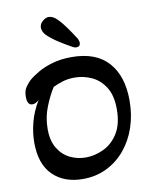

<svg xmlns="http://www.w3.org/2000/svg" viewBox="-96 -954 828 1038"><g transform="rotate(-10 318.0 -434.5)"><path d="M275 13Q172 13 110.5 -47.5Q49 -108 49 -226Q49 -279 63.5 -336Q78 -393 112 -449Q93 -432 76 -432Q47 -432 47 -478Q47 -511 61 -531Q75 -551 88 -563Q110 -582 144 -601.5Q178 -621 224 -634Q270 -647 327 -647Q461 -647 528.5 -571.5Q596 -496 596 -362Q596 -283 573 -215Q550 -147 507.5 -96Q465 -45 406 -16Q347 13 275 13ZM310 -99Q360 -99 408.5 -122Q457 -145 488.5 -195.5Q520 -246 520 -327Q520 -403 491 -448.5Q462 -494 417.5 -514.5Q373 -535 324 -535Q287 -535 257.5 -525.5Q228 -516 205 -505Q179 -465 156 -407.5Q133 -350 133 -286Q133 -222 158 -180.5Q183 -139 223.5 -119Q264 -99 310 -99ZM362 -694Q354 -694 343 -700Q307 -720 272.5 -742Q238 -764 212 -789Q202 -799 197 -810.5Q192 -822 192 -831Q192 -852 209.5 -867Q227 -882 243 -882Q266 -882 289 -859Q313 -835 335.5 -803Q358 -771 379 -738Q381 -733 383 -727Q385 -721 385 -716Q385 -694 362 -694Z"/></g></svg>

Font: Akaya Kanadaka
Style: Regular
Weight: 400
Designer: Vaishnavi Murthy Yerkadithaya, Juan Luis Blanco Aristondo
Version: Version 1.002; ttfautohint (v1.8.3)